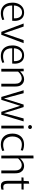

<svg xmlns="http://www.w3.org/2000/svg" viewBox="1816 -2606 802 4473"><g transform="rotate(90 2216.5 -370.0)"><path d="M289 11Q205 11 150 -24.5Q95 -60 68.5 -121Q42 -182 42 -259Q42 -338 70 -399Q98 -460 149.5 -495.5Q201 -531 273 -531Q346 -531 391.5 -495.5Q437 -460 455.5 -397.5Q474 -335 465 -254H109Q106 -193 125 -145Q144 -97 187 -69Q230 -41 297 -41Q342 -41 379 -51Q416 -61 437 -69L446 -22Q420 -10 377.5 0.5Q335 11 289 11ZM270 -483Q220 -483 184.5 -456.5Q149 -430 129.5 -387Q110 -344 108 -294H407Q408 -299 408 -303.5Q408 -308 408 -311Q408 -392 373 -437.5Q338 -483 270 -483Z M528 -520H599L756 -64H758L915 -520H986L791 0H723Z M1286 11Q1202 11 1147 -24.5Q1092 -60 1065.5 -121Q1039 -182 1039 -259Q1039 -338 1067 -399Q1095 -460 1146.5 -495.5Q1198 -531 1270 -531Q1343 -531 1388.5 -495.5Q1434 -460 1452.5 -397.5Q1471 -335 1462 -254H1106Q1103 -193 1122 -145Q1141 -97 1184 -69Q1227 -41 1294 -41Q1339 -41 1376 -51Q1413 -61 1434 -69L1443 -22Q1417 -10 1374.5 0.5Q1332 11 1286 11ZM1267 -483Q1217 -483 1181.5 -456.5Q1146 -430 1126.5 -387Q1107 -344 1105 -294H1404Q1405 -299 1405 -303.5Q1405 -308 1405 -311Q1405 -392 1370 -437.5Q1335 -483 1267 -483Z M1583 -384Q1583 -424 1582.5 -456.5Q1582 -489 1581 -520L1640 -523L1644 -440H1646Q1664 -459 1691 -480Q1718 -501 1753 -516Q1788 -531 1831 -531Q1869 -531 1907 -512Q1945 -493 1970.5 -448.5Q1996 -404 1996 -326V0H1931V-322Q1931 -383 1911 -416.5Q1891 -450 1862.5 -463Q1834 -476 1808 -476Q1772 -476 1742 -462Q1712 -448 1688.5 -428.5Q1665 -409 1649 -391V0H1583Z M2083 -520H2152L2275 -64H2276L2323 -221L2417 -520H2475L2569 -221L2616 -64H2617L2740 -520H2809L2653 0H2586L2446 -439H2445L2306 0H2239Z M2941 -625Q2921 -625 2907.5 -637Q2894 -649 2894 -669Q2894 -689 2907.5 -701.5Q2921 -714 2941 -714Q2959 -714 2972.5 -701.5Q2986 -689 2986 -669Q2986 -649 2972.5 -637Q2959 -625 2941 -625ZM2908 -520 2974 -523V0H2908Z M3344 11Q3227 11 3160 -61.5Q3093 -134 3093 -259Q3093 -341 3123.5 -402Q3154 -463 3211 -496.5Q3268 -530 3347 -530Q3383 -530 3421 -522.5Q3459 -515 3489 -501L3479 -451Q3454 -463 3419.5 -470.5Q3385 -478 3349 -478Q3286 -478 3244 -449Q3202 -420 3181 -371Q3160 -322 3160 -261Q3160 -163 3211 -103Q3262 -43 3354 -43Q3397 -43 3432.5 -52.5Q3468 -62 3488 -69L3496 -20Q3471 -9 3429 1Q3387 11 3344 11Z M3604 -748 3670 -751V-440H3672Q3701 -472 3746 -501.5Q3791 -531 3852 -531Q3890 -531 3928.5 -512Q3967 -493 3992.5 -448Q4018 -403 4018 -324V0H3952V-320Q3952 -381 3933 -415Q3914 -449 3885.5 -462.5Q3857 -476 3829 -476Q3793 -476 3763.5 -462Q3734 -448 3710.5 -428.5Q3687 -409 3670 -391V0H3605Z M4314 11Q4261 11 4235 -13Q4209 -37 4201 -72.5Q4193 -108 4193 -144V-470H4113L4117 -517L4196 -520L4201 -638L4259 -651V-520H4398L4394 -470H4259V-153Q4259 -129 4264 -104Q4269 -79 4285.5 -62.5Q4302 -46 4337 -46Q4353 -46 4369.5 -48.5Q4386 -51 4397 -55L4400 -5Q4384 1 4361 6Q4338 11 4314 11Z"/></g></svg>

Font: Murecho Light
Style: Regular
Weight: 300
Designer: Neil Summerour
Foundry: Positype
Version: Version 1.010; ttfautohint (v1.8.3)